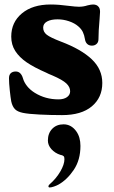

<svg xmlns="http://www.w3.org/2000/svg" viewBox="-20 -502 505 854"><path d="M82 0Q58 -5 47 -16Q35 -28 30 -51Q27 -67 23.5 -100Q20 -133 20 -154Q20 -169 28 -176.5Q36 -184 50 -184Q62 -184 70 -176Q78 -168 82 -154Q87 -136 100.5 -119Q114 -102 135 -89Q182 -60 240 -60Q264 -60 278 -70Q292 -80 292 -96Q292 -115 275 -131Q258 -147 214 -166Q194 -174 185 -179Q132 -202 99 -224.5Q66 -247 48 -275Q30 -303 30 -339Q30 -403 77.5 -442.5Q125 -482 205 -482Q241 -482 285 -476Q317 -472 331 -472Q351 -472 369 -478Q385 -482 394 -482Q411 -482 419 -471Q425 -464 425 -449L423 -418Q418 -363 418 -328Q418 -314 409.5 -306.5Q401 -299 389 -299Q376 -299 368 -306.5Q360 -314 358 -327Q355 -346 348.5 -359.5Q342 -373 328 -385Q312 -399 287 -407.5Q262 -416 236 -416Q207 -416 189.5 -406.5Q172 -397 172 -379Q172 -360 188 -347.5Q204 -335 251 -317Q341 -283 388 -238.5Q435 -194 435 -133Q435 -68 388.5 -29Q342 10 256 10Q206 10 156 7.5Q106 5 82 0ZM195.4 326.2Q195.4 323 200.2 318.2Q229.8 292.6 248.2 261Q266.6 229.4 266.6 206.2Q266.6 196.6 263.4 193Q260.2 189.4 250.6 187Q249.8 187 249 187Q224.2 179 208.6 161.4Q193 143.8 193 123Q193 91 212.2 71Q231.4 51 262.6 51Q297 51 319.4 82.2Q337.8 107.8 337.8 147Q337.8 209.4 308.2 253.4Q278.6 297.4 240.2 319Q231.4 323.8 219.8 327.8Q208.2 331.8 201 331.8Q195.4 331.8 195.4 326.2Z"/></svg>

Font: Raigarh
Style: Regular
Weight: 400
Designer: jaikishan Patel
Foundry: MagicType
Version: Version 1.000;FEAKit 1.0